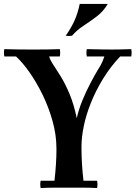

<svg xmlns="http://www.w3.org/2000/svg" viewBox="-22 -951 694 973"><path d="M184 2Q180 -17 184 -35H254Q259 -78 261.5 -118.5Q264 -159 264 -186V-199Q264 -267 244.5 -337Q225 -407 194 -470.5Q163 -534 127.5 -584.5Q92 -635 59 -665H227Q232 -647 248 -623Q264 -599 286 -563.5Q308 -528 330 -476Q352 -424 367 -352Q377 -397 395.5 -442Q414 -487 435 -527Q456 -567 472 -594Q490 -622 497 -638.5Q504 -655 507 -665H587Q537 -612 500 -551.5Q463 -491 438.5 -429.5Q414 -368 402.5 -311.5Q391 -255 391 -211V-198Q391 -162 393.5 -120Q396 -78 401 -35H470Q474 -17 470 2Q436 0 399 0Q362 0 327 0Q293 0 256 0Q219 0 184 2ZM0 -665Q-4 -684 0 -702Q35 -701 66 -700.5Q97 -700 129 -700Q142 -700 167.5 -700Q193 -700 223 -700.5Q253 -701 281 -702Q285 -684 281 -665ZM418 -665Q414 -684 418 -702Q460 -701 493 -700.5Q526 -700 545 -700Q565 -700 587 -700.5Q609 -701 643 -702Q647 -684 643 -665ZM524 -931Q502 -893 468 -867.5Q434 -842 400.5 -820Q367 -798 343 -770Q327 -767 311 -770Q338 -808 355 -845.5Q372 -883 382 -931Z"/></svg>

Font: Poltawski Nowy Medium
Style: Regular
Weight: 500
Version: Version 1.001;gftools[0.9.25]